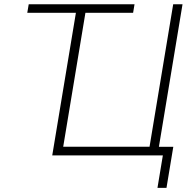

<svg xmlns="http://www.w3.org/2000/svg" viewBox="-20 -748 910 924"><path d="M111.3 -686.5 118.2 -727.5H627.4L620.6 -686.5ZM737.8 0H231.4L352.1 -727.5H397.9L284.2 -42H699.7L813.5 -727.5H858.4ZM737.8 156.2 763.7 0H716.3L723.1 -41.5H814L781.2 156.2Z"/></svg>

Font: Inter 24pt ExtraLight
Style: Italic
Weight: 250
Italic angle: -9.3988°
Version: Version 4.001;git-66647c0bb